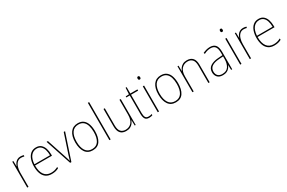

<svg xmlns="http://www.w3.org/2000/svg" viewBox="137 -2068 5056 3386"><g transform="rotate(-30 2665.0 -375.0)"><path d="M252 -536Q290 -536 320 -525L313 -501Q299 -505 284.5 -507.5Q270 -510 252 -510Q204 -510 172.5 -480Q141 -450 125.5 -400Q110 -350 110 -290V0H84V-528H106L109 -420H111Q120 -449 138 -475.5Q156 -502 184.5 -519Q213 -536 252 -536Z M570 -538Q632 -538 670 -504.5Q708 -471 725.5 -416Q743 -361 743 -295V-269H398Q397 -146 444.5 -80.5Q492 -15 583 -15Q623 -15 654 -23Q685 -31 724 -51V-23Q692 -6 658.5 2Q625 10 583 10Q509 10 462.5 -24.5Q416 -59 394 -120Q372 -181 372 -261Q372 -338 393.5 -401Q415 -464 459 -501Q503 -538 570 -538ZM570 -513Q498 -513 452.5 -457.5Q407 -402 399 -293H717Q717 -356 701.5 -406Q686 -456 653.5 -484.5Q621 -513 570 -513Z M958 0 783 -528H810L937 -143Q947 -113 954.5 -88Q962 -63 969 -36H972Q980 -63 987 -87.5Q994 -112 1004 -143L1132 -528H1159L983 0Z M1618 -264Q1618 -139 1569 -64.5Q1520 10 1417 10Q1316 10 1265.5 -64.5Q1215 -139 1215 -265Q1215 -393 1268 -465.5Q1321 -538 1420 -538Q1491 -538 1534.5 -502.5Q1578 -467 1598 -405Q1618 -343 1618 -264ZM1242 -265Q1242 -150 1285 -82.5Q1328 -15 1417 -15Q1507 -15 1549 -81.5Q1591 -148 1591 -264Q1591 -336 1574.5 -392Q1558 -448 1520 -480.5Q1482 -513 1420 -513Q1332 -513 1287 -447.5Q1242 -382 1242 -265Z M1783 0H1757V-760H1783Z M2293 -528V0H2273L2270 -111H2268Q2258 -81 2237.5 -53.5Q2217 -26 2183 -8Q2149 10 2098 10Q1942 10 1942 -174V-528H1968V-179Q1968 -94 2002 -54.5Q2036 -15 2099 -15Q2174 -15 2220.5 -66.5Q2267 -118 2267 -227V-528Z M2566 -15Q2587 -15 2603.5 -18Q2620 -21 2633 -27V-2Q2619 3 2603.5 6.5Q2588 10 2566 10Q2505 10 2483.5 -27Q2462 -64 2462 -130V-503H2392V-524L2460 -528L2467 -658H2488V-528H2633V-503H2488V-130Q2488 -74 2504 -44.5Q2520 -15 2566 -15Z M2756 -722Q2772 -722 2777 -712Q2782 -702 2782 -690Q2782 -677 2776.5 -667.5Q2771 -658 2755 -658Q2741 -658 2735.5 -667.5Q2730 -677 2730 -690Q2730 -702 2735.5 -712Q2741 -722 2756 -722ZM2768 -528V0H2742V-528Z M3310 -264Q3310 -139 3261 -64.5Q3212 10 3109 10Q3008 10 2957.5 -64.5Q2907 -139 2907 -265Q2907 -393 2960 -465.5Q3013 -538 3112 -538Q3183 -538 3226.5 -502.5Q3270 -467 3290 -405Q3310 -343 3310 -264ZM2934 -265Q2934 -150 2977 -82.5Q3020 -15 3109 -15Q3199 -15 3241 -81.5Q3283 -148 3283 -264Q3283 -336 3266.5 -392Q3250 -448 3212 -480.5Q3174 -513 3112 -513Q3024 -513 2979 -447.5Q2934 -382 2934 -265Z M3643 -538Q3717 -538 3758 -494Q3799 -450 3799 -357V0H3773V-352Q3773 -437 3738.5 -475Q3704 -513 3643 -513Q3570 -513 3522 -462Q3474 -411 3474 -305V0H3448V-528H3469L3472 -416H3474Q3483 -446 3504 -474Q3525 -502 3559 -520Q3593 -538 3643 -538Z M4110 -537Q4185 -537 4221.5 -494Q4258 -451 4258 -353V0H4236L4233 -99H4231Q4220 -71 4200 -46Q4180 -21 4147.5 -5.5Q4115 10 4067 10Q3994 10 3958 -29.5Q3922 -69 3922 -129Q3922 -208 3981 -247.5Q4040 -287 4144 -295L4232 -301V-347Q4232 -437 4202.5 -474.5Q4173 -512 4110 -512Q4078 -512 4045.5 -504Q4013 -496 3976 -476L3966 -501Q4000 -517 4036.5 -527Q4073 -537 4110 -537ZM4145 -271Q4053 -265 4001.5 -231Q3950 -197 3950 -129Q3950 -75 3980.5 -44.5Q4011 -14 4067 -14Q4154 -14 4192.5 -71.5Q4231 -129 4232 -220V-277Z M4435 -722Q4451 -722 4456 -712Q4461 -702 4461 -690Q4461 -677 4455.5 -667.5Q4450 -658 4434 -658Q4420 -658 4414.5 -667.5Q4409 -677 4409 -690Q4409 -702 4414.5 -712Q4420 -722 4435 -722ZM4447 -528V0H4421V-528Z M4784 -536Q4822 -536 4852 -525L4845 -501Q4831 -505 4816.5 -507.5Q4802 -510 4784 -510Q4736 -510 4704.5 -480Q4673 -450 4657.5 -400Q4642 -350 4642 -290V0H4616V-528H4638L4641 -420H4643Q4652 -449 4670 -475.5Q4688 -502 4716.5 -519Q4745 -536 4784 -536Z M5102 -538Q5164 -538 5202 -504.5Q5240 -471 5257.5 -416Q5275 -361 5275 -295V-269H4930Q4929 -146 4976.5 -80.5Q5024 -15 5115 -15Q5155 -15 5186 -23Q5217 -31 5256 -51V-23Q5224 -6 5190.5 2Q5157 10 5115 10Q5041 10 4994.5 -24.5Q4948 -59 4926 -120Q4904 -181 4904 -261Q4904 -338 4925.5 -401Q4947 -464 4991 -501Q5035 -538 5102 -538ZM5102 -513Q5030 -513 4984.5 -457.5Q4939 -402 4931 -293H5249Q5249 -356 5233.5 -406Q5218 -456 5185.5 -484.5Q5153 -513 5102 -513Z"/></g></svg>

Font: Noto Sans Thai SemCond Thin
Style: Regular
Weight: 100
Width: 4
Designer: Monotype Design Team
Foundry: Monotype Imaging Inc.
Version: Version 2.002; ttfautohint (v1.8.4.7-5d5b)